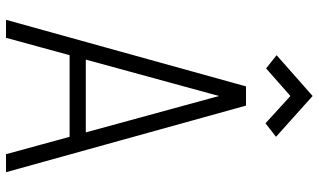

<svg xmlns="http://www.w3.org/2000/svg" viewBox="-231 -831 1062 640"><g transform="rotate(90 300.0 -511.0)"><path d="M46 0 268 -800H332L554 0H494L300 -710L106 0ZM138 -212 152 -266H448L462 -212ZM391 -865 300 -948 208 -867 164 -902 300 -1022 436 -900Z"/></g></svg>

Font: Victor Mono Thin ExtraLight
Style: Regular
Weight: 250
Monospace: yes
Version: Version 1.561;gftools[0.9.30]